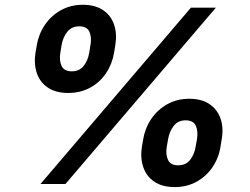

<svg xmlns="http://www.w3.org/2000/svg" viewBox="-20 -759 1030 792"><path d="M261.2 -375.5Q210 -375.5 177.2 -397.7Q144.5 -419.9 131.8 -457.8Q119.1 -495.6 126.5 -542L131.8 -572.3Q139.6 -619.1 165.5 -657Q191.4 -694.8 231.4 -717Q271.5 -739.3 321.3 -739.3Q373 -739.3 405.5 -717Q438 -694.8 450.7 -657Q463.4 -619.1 455.6 -572.3L450.7 -542Q442.9 -495.1 417.5 -457.3Q392.1 -419.4 352.1 -397.5Q312 -375.5 261.2 -375.5ZM275.9 -464.8Q307.6 -464.8 325.2 -487.1Q342.8 -509.3 348.1 -542L353 -572.3Q358.9 -605 348.9 -627.7Q338.9 -650.4 306.6 -650.4Q275.4 -650.4 257.3 -627.4Q239.3 -604.5 233.9 -572.3L229 -542Q223.6 -509.3 234.1 -487.1Q244.6 -464.8 275.9 -464.8ZM700.2 12.7Q648.9 12.7 616.2 -9.8Q583.5 -32.2 570.8 -70.1Q558.1 -107.9 565.4 -154.3L570.8 -184.6Q578.6 -231.4 604.5 -269.3Q630.4 -307.1 670.4 -329.3Q710.4 -351.6 760.7 -351.6Q812 -351.6 844.5 -329.3Q877 -307.1 889.9 -269.3Q902.8 -231.4 894.5 -184.6L889.6 -154.3Q882.3 -107.4 856.7 -69.6Q831.1 -31.7 791 -9.5Q751 12.7 700.2 12.7ZM714.8 -77.1Q746.6 -77.1 764.2 -99.4Q781.7 -121.6 787.1 -154.3L792.5 -184.6Q797.9 -217.3 787.8 -240Q777.8 -262.7 745.6 -262.7Q714.4 -262.7 696.5 -239.7Q678.7 -216.8 673.3 -184.6L668 -154.3Q662.6 -121.6 673.1 -99.4Q683.6 -77.1 714.8 -77.1ZM147 0 767.6 -727.5H870.6L250 0Z"/></svg>

Font: Inter 20pt
Style: Bold Italic
Weight: 700
Italic angle: -9.3988°
Version: Version 4.001;git-66647c0bb